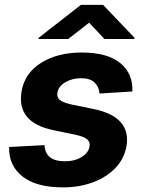

<svg xmlns="http://www.w3.org/2000/svg" viewBox="-20 -772 602 802"><path d="M533 -389.9 395.6 -381.4Q394.2 -408.4 375.4 -426.8Q356.5 -445.3 319.2 -445.3Q281.6 -445.3 252.7 -428.3Q223.7 -411.2 219.8 -384.6Q216.6 -367.2 228.7 -355.6Q240.8 -344.1 277.3 -335.9L373.2 -316.1Q528.1 -283.4 508.5 -162.3Q499.6 -110.1 462.9 -71.2Q426.1 -32.3 369.1 -10.8Q312.1 10.7 242.9 10.7Q131.7 10.7 73.9 -35Q16 -80.6 18.1 -158L165.8 -165.8Q169.7 -99.1 248.6 -98.4Q290.8 -97.7 320.5 -115.8Q350.1 -133.9 354 -160.5Q356.9 -179.3 343.4 -190.5Q329.9 -201.7 295.1 -209.2L204.2 -228Q48.3 -259.6 70 -389.9Q82.7 -466.3 151.5 -509.4Q220.2 -552.6 321.7 -552.6Q427.9 -552.6 481.9 -508.9Q535.9 -465.2 533 -389.9ZM264.8 -609 352.4 -677.2 416.4 -609H540.7L542 -614L410.4 -751.8H318.1L141.4 -614L140.2 -609Z"/></svg>

Font: Inter UI
Style: Bold Italic
Weight: 700
Italic angle: 9.39999°
Designer: Rasmus Andersson
Foundry: rsms
Version: 3.2;8d6f07862